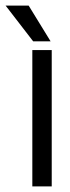

<svg xmlns="http://www.w3.org/2000/svg" viewBox="-70 -663 249 683"><path d="M114 0H45V-485H114ZM32 -643 110 -516H48L-50 -643Z"/></svg>

Font: Teko Variable Light
Style: Regular
Weight: 300
Designer: Manushi Parikh, Jonny Pinhorn
Foundry: Indian Type Foundry
Version: Version 3.000